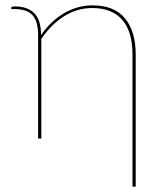

<svg xmlns="http://www.w3.org/2000/svg" viewBox="-20 -518 614 718"><path d="M487.5 180H475.5V-314Q475.5 -355 466.5 -387.2Q457.5 -419.5 438.8 -442Q420 -464.5 391.8 -476.2Q363.5 -488 325.5 -488Q268 -488 219.5 -457.2Q171 -426.5 134.5 -372.5V0H122.5V-386.5Q122.5 -438 101.8 -461Q81 -484 36 -484H22V-489Q22 -494 36 -494Q82 -494 107.8 -469Q133.5 -444 133.5 -386.5Q150.5 -412 172 -432.5Q193.5 -453 217.8 -467.5Q242 -482 269.2 -490Q296.5 -498 325.5 -498Q407 -498 447.2 -449.5Q487.5 -401 487.5 -314Z"/></svg>

Font: Lato Hairline
Style: Regular
Weight: 100
Designer: Lukasz Dziedzic
Foundry: tyPoland Lukasz Dziedzic
Version: Version 2.007; 2014-02-27